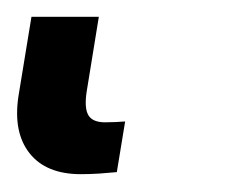

<svg xmlns="http://www.w3.org/2000/svg" viewBox="-23 38 293 224"><path d="M71.3 241.2Q30.8 241.2 11.5 216.8Q-7.8 192.4 -1.5 150.4L13.7 57.6H92.3L78.1 145Q75.2 164.1 80.1 172.4Q85 180.7 99.6 180.7Q106.4 180.7 111.8 180.4Q117.2 180.2 123 179.7L113.3 238.8Q104 239.7 92.8 240.5Q81.5 241.2 71.3 241.2Z"/></svg>

Font: Inter 24pt
Style: Italic
Weight: 400
Italic angle: -9.3988°
Designer: Rasmus Andersson
Foundry: rsms
Version: Version 4.001;git-66647c0bb